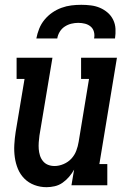

<svg xmlns="http://www.w3.org/2000/svg" viewBox="-20 -770 540 798"><path d="M173 8Q147 8 123 -1Q99 -10 81.5 -27.5Q64 -45 54.5 -68Q45 -91 41.5 -116.5Q38 -142 39.5 -168.5Q41 -195 45 -221L82 -442H49V-530H198L144 -207Q142 -193 141 -178.5Q140 -164 141 -150.5Q142 -137 146 -124Q150 -111 158.5 -100.5Q167 -90 179.5 -85Q192 -80 207 -80Q225 -80 244 -88Q263 -96 276.5 -110.5Q290 -125 297 -143.5Q304 -162 307 -181L350 -442H317V-530H466L393 -88H426V0H277L288 -65Q279 -49 267 -35Q255 -21 240 -10.5Q225 0 207.5 4Q190 8 173 8ZM131 -610Q135 -631 143 -651Q151 -671 165 -688Q179 -705 197 -717.5Q215 -730 235.5 -737.5Q256 -745 276.5 -747.5Q297 -750 318 -750Q338 -750 358 -747.5Q378 -745 395.5 -737.5Q413 -730 427.5 -717.5Q442 -705 450.5 -687.5Q459 -670 460 -650Q461 -630 458 -610H371Q374 -624 370.5 -637.5Q367 -651 357 -659.5Q347 -668 333.5 -671.5Q320 -675 305 -675Q291 -675 276.5 -671.5Q262 -668 249 -659.5Q236 -651 228 -637.5Q220 -624 218 -610Z"/></svg>

Font: Iosevka Curly Slab SmBdObl
Style: Regular
Weight: 600
Italic angle: -9°
Monospace: yes
Designer: Belleve Invis
Foundry: Belleve Invis
Version: Version 11.0.0; ttfautohint (v1.8.3)